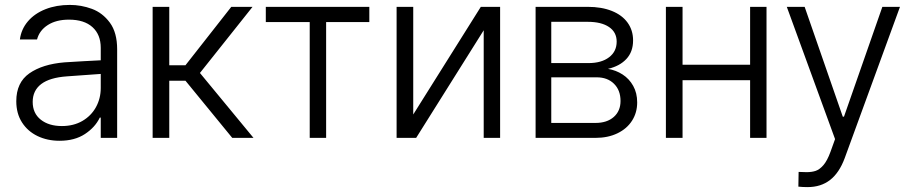

<svg xmlns="http://www.w3.org/2000/svg" viewBox="-20 -558 3691 777"><path d="M241.2 -305.7Q275.4 -308.1 317.1 -310.3Q358.9 -312.5 387.7 -314V-364.3Q387.7 -418 354.2 -448.2Q320.8 -478.5 258.8 -478.5Q207.5 -478.5 173.6 -456.8Q139.6 -435.1 129.9 -398.4H60.5Q65.9 -439.9 93 -471.7Q120.1 -503.4 164.1 -520.8Q208 -538.1 262.7 -538.1Q308.6 -538.1 351.8 -522.2Q395 -506.3 424.6 -466.3Q454.1 -426.3 454.1 -358.4V0H387.7V-82H383.8Q365.2 -43 323.7 -15.6Q282.2 11.7 220.7 11.7Q171.9 11.7 132.1 -7.3Q92.3 -26.4 69.1 -62.5Q45.9 -98.6 45.9 -148.4Q45.9 -224.1 98.9 -261.2Q151.9 -298.3 241.2 -305.7ZM230.5 -47.9Q277.8 -47.9 313.5 -68.6Q349.1 -89.4 368.4 -124.5Q387.7 -159.7 387.7 -202.1V-258.8L251 -249Q181.2 -244.1 146.7 -217.8Q112.3 -191.4 112.3 -145.5Q112.3 -99.6 145 -73.7Q177.7 -47.9 230.5 -47.9Z M597.7 -530.3H665V-293.9H730.5L916 -530.3H1002L789.1 -262.7L1005.9 0H919.9L730.5 -231.4H665V0H597.7Z M1055.7 -530.3H1474.6V-468.8H1299.8V0H1233.4V-468.8H1055.7Z M1925.8 -530.3H2003.9V0H1937.5V-435.5L1664.1 0H1585V-530.3H1652.3V-94.7Z M2147.5 -530.3H2358.4Q2414.6 -530.3 2456.1 -513.7Q2497.6 -497.1 2519.8 -466.3Q2542 -435.5 2542 -394.5Q2542 -348.6 2515.1 -319.6Q2488.3 -290.5 2440.4 -279.3Q2472.7 -273.9 2499.5 -256.6Q2526.4 -239.3 2542.5 -210.4Q2558.6 -181.6 2558.6 -143.6Q2558.6 -102.1 2537.8 -69.6Q2517.1 -37.1 2478.8 -18.6Q2440.4 0 2389.6 0H2147.5ZM2491.2 -149.4Q2491.2 -192.9 2464.8 -219Q2438.5 -245.1 2394.5 -245.1H2210.9V-60.5H2389.6Q2436.5 -60.5 2463.9 -84.7Q2491.2 -108.9 2491.2 -149.4ZM2475.6 -389.6Q2475.6 -427.7 2444.6 -448.7Q2413.6 -469.7 2358.4 -469.7H2210.9V-302.7H2361.3Q2414.1 -302.7 2444.8 -326.2Q2475.6 -349.6 2475.6 -389.6Z M2742.2 -295.9H3015.6V-530.3H3082V0H3015.6V-233.4H2742.2V0H2674.8V-530.3H2742.2Z M3210.9 197.3 3211.9 137.7 3244.1 138.7Q3265.1 138.7 3280.8 133.5Q3296.4 128.4 3312 110.6Q3327.6 92.8 3340.8 56.6L3359.4 4.9L3164.1 -530.3H3236.3L3390.6 -85.9H3395.5L3550.8 -530.3H3622.1L3398.4 82Q3376.5 141.1 3339.4 170.2Q3302.2 199.2 3248 199.2Q3228.5 199.2 3210.9 197.3Z"/></svg>

Font: Pretendard Light
Style: Regular
Weight: 300
Designer: Base glyphs from Inter by Rasmus Andersson; Hangeul glyphs from Noto Sans CJK(Source Han Sans) by Jang Soo-young and Kan
Foundry: Kil Hyung-jin
Version: Version 1.309